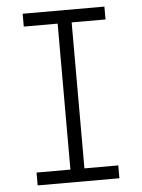

<svg xmlns="http://www.w3.org/2000/svg" viewBox="-53 -777 605 819"><g transform="rotate(-5 250.0 -367.5)"><path d="M75 0V-55H220V-680H75V-735H425V-680H280V-55H425V0Z"/></g></svg>

Font: Iosevka SS04 Light
Style: Regular
Weight: 300
Monospace: yes
Designer: Belleve Invis
Foundry: Belleve Invis
Version: Version 19.0.0; ttfautohint (v1.8.4)